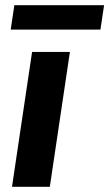

<svg xmlns="http://www.w3.org/2000/svg" viewBox="-20 -716 419 736"><path d="M26 0 103 -517H248L171 0ZM21 -602.5 35 -696H379L365 -602.5Z"/></svg>

Font: Public Sans
Style: Bold Italic
Weight: 700
Italic angle: -8°
Designer: The Public Sans project authors (U.S. Web Design System). Libre Franklin designed by Pablo Impallari and Rodrigo Fuenzal
Version: Version 1.008; ttfautohint (v1.8.1) -l 8 -r 50 -G 200 -x 14 